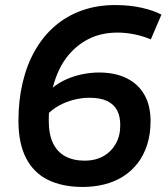

<svg xmlns="http://www.w3.org/2000/svg" viewBox="-20 -730 664 760"><path d="M308 10Q227 10 170 -18Q113 -46 83 -104.5Q53 -163 53 -252Q53 -332 69.5 -402.5Q86 -473 118.5 -530Q151 -587 197.5 -627Q244 -667 304 -688.5Q364 -710 436 -710Q494 -710 542 -699Q590 -688 619 -672L577 -574Q547 -587 512.5 -594Q478 -601 446 -601Q387 -601 341 -580.5Q295 -560 260 -522Q217 -476 195 -404.5Q173 -333 173 -252Q173 -199 189.5 -164Q206 -129 238 -111.5Q270 -94 316 -94Q357 -94 388.5 -111.5Q420 -129 438 -160.5Q456 -192 456 -234Q456 -270 443.5 -293.5Q431 -317 404.5 -330Q378 -343 334 -343Q303 -343 272 -335Q241 -327 213.5 -312Q186 -297 166 -275L171 -367Q198 -394 231 -410.5Q264 -427 300.5 -435Q337 -443 372 -443Q435 -443 481 -420.5Q527 -398 551.5 -355Q576 -312 576 -251Q576 -199 562.5 -157Q549 -115 524.5 -83.5Q500 -52 466.5 -31Q433 -10 392.5 0Q352 10 308 10Z"/></svg>

Font: Georama ExtraCondensed Thin SemiBold
Style: Italic
Weight: 600
Italic angle: -9°
Version: Version 1.001